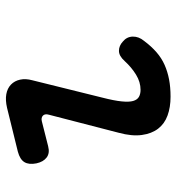

<svg xmlns="http://www.w3.org/2000/svg" viewBox="6 -584 589 640"><g transform="rotate(-90 300.0 -264.5)"><path d="M132 -398Q109 -392 94.5 -403Q80 -414 75 -437Q70 -462 79 -477Q88 -492 114 -499L260 -535Q286 -541 305.5 -537.5Q325 -534 337.5 -522Q350 -510 354 -491.5Q358 -473 352 -451L294 -217Q284 -178 281.5 -153Q279 -128 283 -114.5Q287 -101 296.5 -95.5Q306 -90 320 -90Q346 -90 370.5 -105Q395 -120 416 -143Q433 -162 450 -162Q467 -162 481 -149Q497 -136 497.5 -116Q498 -96 483 -78Q465 -54 445.5 -37Q426 -20 403.5 -10Q381 0 355 5Q329 10 297 10Q262 10 234.5 0Q207 -10 190.5 -31.5Q174 -53 169.5 -86Q165 -119 177 -163L237 -395Q241 -409 234 -415.5Q227 -422 215 -419Z"/></g></svg>

Font: Maple Mono NL Medium
Style: Italic
Weight: 500
Italic angle: -10°
Monospace: yes
Designer: subframe7536
Version: Version 7.000